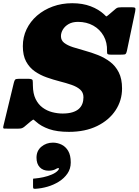

<svg xmlns="http://www.w3.org/2000/svg" viewBox="-57 -795 862 1194"><path d="M170 185.5Q170 223.5 190.2 245Q210.5 266.5 245.5 266.5Q261 266.5 273 263.2Q285 260 294 254Q303.5 249 308.5 251Q313.5 253 304 264.5Q290.5 279.5 265.5 290.2Q240.5 301 212.2 307Q184 313 160.5 315Q154 315.5 151.2 315.5Q148.5 315.5 148.5 322.5V365Q148.5 375.5 151.2 377.5Q154 379.5 164 379Q200 377 238.2 366Q276.5 355 309.2 334.5Q342 314 362.5 284.2Q383 254.5 383 215.5Q383 170 366.8 143Q350.5 116 325 104Q299.5 92 272 92Q231 92 200.5 117.2Q170 142.5 170 185.5ZM322 -570Q322 -591 334.2 -611.5Q346.5 -632 370 -645.5Q393.5 -659 428 -659Q481.5 -659 523 -635.8Q564.5 -612.5 587.5 -571.5Q610.5 -530.5 608.5 -477.5Q608 -462 612.5 -458.5Q617 -455 634 -455H686Q711 -455 719.5 -456.8Q728 -458.5 732.5 -480L783.5 -723Q787 -741 783.5 -745.5Q780 -750 759 -750H702Q688.5 -750 679.5 -748.5Q670.5 -747 664 -741.5L614 -699Q605 -691 602 -694.2Q599 -697.5 591 -705Q557.5 -736.5 507.2 -755.8Q457 -775 392 -775Q327 -775 271 -754.5Q215 -734 173.2 -697.8Q131.5 -661.5 108.2 -613Q85 -564.5 85 -508Q85 -450 105.5 -412.2Q126 -374.5 159.5 -351.2Q193 -328 233.2 -313.8Q273.5 -299.5 313.8 -289.2Q354 -279 387.5 -267.5Q421 -256 441.5 -238Q462 -220 462 -190Q462 -168 455 -149.5Q448 -131 432.8 -117.5Q417.5 -104 392.5 -96.5Q367.5 -89 332 -89Q300 -89 267.5 -97.5Q235 -106 208 -125.8Q181 -145.5 164.5 -179.2Q148 -213 147.5 -264Q147.5 -285.5 146 -295.2Q144.5 -305 118 -305H61Q42 -305 37.2 -299.8Q32.5 -294.5 29 -280L-36 -11Q-40 4.5 -30.8 4.8Q-21.5 5 -4 5H57Q71.5 5 79 2.2Q86.5 -0.5 94 -6.5L135 -41Q148.5 -52.5 152 -50.8Q155.5 -49 168 -37.5Q198 -10 247.5 7.5Q297 25 372 25Q472.5 25 546.8 -11.2Q621 -47.5 661.5 -108.8Q702 -170 702 -245Q702 -305 681.5 -345.2Q661 -385.5 627 -411Q593 -436.5 552.5 -452.5Q512 -468.5 471.5 -479.5Q431 -490.5 397 -501.5Q363 -512.5 342.5 -528.2Q322 -544 322 -570Z"/></svg>

Font: Besley Black
Style: Italic
Weight: 900
Italic angle: -13°
Designer: Owen Earl
Foundry: indestructible type*
Version: Version 2.001